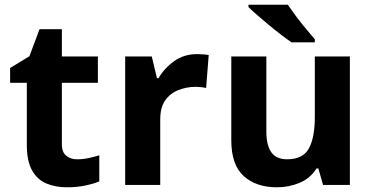

<svg xmlns="http://www.w3.org/2000/svg" viewBox="-20 -786 1585 816"><path d="M308 -109Q333 -109 356 -114Q379 -119 402 -126V-15Q378 -5 342.5 2.5Q307 10 265 10Q216 10 177.5 -6Q139 -22 116.5 -61.5Q94 -101 94 -171V-434H23V-497L105 -547L148 -662H243V-546H396V-434H243V-171Q243 -140 261 -124.5Q279 -109 308 -109Z M817 -556Q828 -556 843 -555Q858 -554 867 -552L856 -412Q849 -414 835.5 -415.5Q822 -417 812 -417Q774 -417 739 -403.5Q704 -390 682.5 -360Q661 -330 661 -278V0H512V-546H625L647 -454H654Q678 -496 720 -526Q762 -556 817 -556Z M1467 -546V0H1353L1333 -70H1325Q1299 -28 1253.5 -9Q1208 10 1157 10Q1069 10 1016 -37.5Q963 -85 963 -190V-546H1112V-227Q1112 -169 1133 -139Q1154 -109 1200 -109Q1268 -109 1293 -155.5Q1318 -202 1318 -289V-546ZM1203 -766Q1218 -744 1238.5 -716.5Q1259 -689 1280.5 -663.5Q1302 -638 1318 -619V-606H1219Q1200 -619 1174.5 -638.5Q1149 -658 1122.5 -680Q1096 -702 1073 -722Q1050 -742 1036 -756V-766Z"/></svg>

Font: Noto Sans Tangsa
Style: Regular
Weight: 400
Designer: David Williams
Foundry: Google LLC
Version: Version 1.504